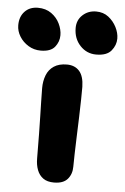

<svg xmlns="http://www.w3.org/2000/svg" viewBox="-118 -796 549 846"><g transform="rotate(5 156.0 -373.5)"><path d="M153 10Q123 10 105 -3Q87 -16 78.5 -38.5Q70 -61 70 -89Q70 -154 69 -198.5Q68 -243 67.5 -276Q67 -309 66 -338Q65 -367 65 -400Q65 -431 75 -457Q85 -483 107.5 -498Q130 -513 165 -513Q200 -513 220 -490.5Q240 -468 241 -421Q241 -401 240.5 -366Q240 -331 238.5 -288.5Q237 -246 235.5 -203.5Q234 -161 233 -125Q232 -89 232 -67Q232 -34 213 -12Q194 10 153 10ZM289 -568Q247 -568 218 -599Q189 -630 189 -677Q189 -712 213.5 -734.5Q238 -757 273 -757Q305 -757 327.5 -739.5Q350 -722 363 -696.5Q376 -671 376 -646Q376 -617 356 -592.5Q336 -568 289 -568ZM44 -564Q14 -564 -10.5 -579Q-35 -594 -49.5 -617.5Q-64 -641 -64 -667Q-64 -705 -42 -728Q-20 -751 16 -751Q51 -751 75.5 -733.5Q100 -716 112.5 -690Q125 -664 125 -639Q125 -610 106.5 -587Q88 -564 44 -564Z"/></g></svg>

Font: Shantell Sans Light
Style: Bold
Weight: 700
Version: Version 1.011;[c5ecc13dd]